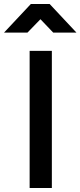

<svg xmlns="http://www.w3.org/2000/svg" viewBox="-69 -939 402 959"><path d="M79 0V-685H190V0ZM-49 -776 85 -919H179L313 -776H197L133 -843L68 -776Z"/></svg>

Font: TitilliumWeb-SemiBold
Style: SemiBold
Weight: 600
Version: Version 1.001;PS 57.000;hotconv 1.0.70;makeotf.lib2.5.55311